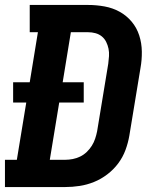

<svg xmlns="http://www.w3.org/2000/svg" viewBox="-21 -755 641 775"><path d="M-1 0V-110H47L85 -341H32V-423H99L132 -625H99V-735H334Q368 -735 401 -729Q434 -723 462 -707.5Q490 -692 510.5 -667.5Q531 -643 541 -612Q551 -581 551.5 -547Q552 -513 546 -480L501 -207Q496 -178 485.5 -149.5Q475 -121 456.5 -96Q438 -71 412.5 -51.5Q387 -32 358.5 -20.5Q330 -9 300.5 -4.5Q271 0 242 0ZM242 -110Q257 -110 272.5 -113Q288 -116 302.5 -123Q317 -130 329 -141.5Q341 -153 349.5 -166.5Q358 -180 363 -195Q368 -210 371 -225L416 -498Q418 -513 419 -528.5Q420 -544 417 -558.5Q414 -573 407.5 -586Q401 -599 390 -608Q379 -617 364.5 -621Q350 -625 334 -625H265L232 -423H317V-341H218L180 -110Z"/></svg>

Font: Iosevka Curly Slab XBdExObl
Style: Regular
Weight: 800
Width: 7
Italic angle: -9°
Monospace: yes
Designer: Belleve Invis
Foundry: Belleve Invis
Version: Version 11.1.0; ttfautohint (v1.8.3)